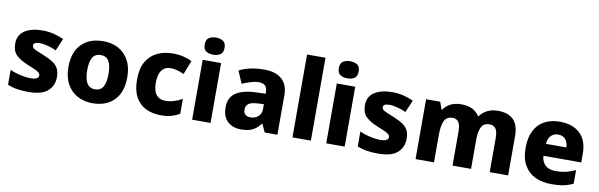

<svg xmlns="http://www.w3.org/2000/svg" viewBox="-50 -1246 5410 1734"><g transform="rotate(10 2654.5 -379.0)"><path d="M468 -165Q468 -87 413 -38.5Q358 10 238 10Q180 10 134.5 3Q89 -4 45 -22V-159Q93 -137 145 -126Q197 -115 232 -115Q272 -115 290 -125Q308 -135 308 -153Q308 -167 297.5 -177.5Q287 -188 261 -200Q235 -212 187 -231Q116 -260 80 -296.5Q44 -333 44 -401Q44 -479 105 -519Q166 -559 266 -559Q320 -559 367 -548Q414 -537 463 -515L415 -403Q375 -421 334 -431.5Q293 -442 266 -442Q205 -442 205 -411Q205 -398 214.5 -388.5Q224 -379 249.5 -368Q275 -357 322 -338Q371 -318 403.5 -296.5Q436 -275 452 -244Q468 -213 468 -165Z M1094 -276Q1094 -138 1021.5 -64Q949 10 823 10Q745 10 684 -23.5Q623 -57 588.5 -120.5Q554 -184 554 -276Q554 -412 626.5 -485.5Q699 -559 826 -559Q904 -559 964.5 -526Q1025 -493 1059.5 -430Q1094 -367 1094 -276ZM726 -276Q726 -200 749 -159Q772 -118 825 -118Q877 -118 899.5 -159Q922 -200 922 -276Q922 -352 899 -392Q876 -432 824 -432Q772 -432 749 -392Q726 -352 726 -276Z M1453 10Q1372 10 1311.5 -20Q1251 -50 1217.5 -112Q1184 -174 1184 -272Q1184 -372 1220.5 -435.5Q1257 -499 1321 -529Q1385 -559 1466 -559Q1515 -559 1559 -548.5Q1603 -538 1639 -520L1589 -393Q1557 -407 1527 -416Q1497 -425 1466 -425Q1415 -425 1385.5 -387Q1356 -349 1356 -273Q1356 -196 1385.5 -161Q1415 -126 1466 -126Q1507 -126 1547 -138Q1587 -150 1622 -171V-35Q1589 -14 1548.5 -2Q1508 10 1453 10Z M1822 -768Q1859 -768 1886 -751.5Q1913 -735 1913 -689Q1913 -644 1886 -627.5Q1859 -611 1822 -611Q1784 -611 1757.5 -627.5Q1731 -644 1731 -689Q1731 -735 1757.5 -751.5Q1784 -768 1822 -768ZM1906 -549V0H1737V-549Z M2303 -559Q2406 -559 2462.5 -509Q2519 -459 2519 -363V0H2402L2369 -74H2365Q2330 -29 2291 -9.5Q2252 10 2183 10Q2111 10 2063 -33Q2015 -76 2015 -165Q2015 -252 2077 -295Q2139 -338 2259 -343L2350 -346V-359Q2350 -402 2330 -420Q2310 -438 2274 -438Q2239 -438 2199.5 -426Q2160 -414 2121 -397L2072 -510Q2117 -534 2175 -546.5Q2233 -559 2303 -559ZM2300 -248Q2237 -245 2212 -226.5Q2187 -208 2187 -173Q2187 -141 2205 -126.5Q2223 -112 2252 -112Q2293 -112 2322 -137Q2351 -162 2351 -206V-250Z M2826 0H2657V-760H2826Z M3052 -768Q3089 -768 3116 -751.5Q3143 -735 3143 -689Q3143 -644 3116 -627.5Q3089 -611 3052 -611Q3014 -611 2987.5 -627.5Q2961 -644 2961 -689Q2961 -735 2987.5 -751.5Q3014 -768 3052 -768ZM3136 -549V0H2967V-549Z M3675 -165Q3675 -87 3620 -38.5Q3565 10 3445 10Q3387 10 3341.5 3Q3296 -4 3252 -22V-159Q3300 -137 3352 -126Q3404 -115 3439 -115Q3479 -115 3497 -125Q3515 -135 3515 -153Q3515 -167 3504.5 -177.5Q3494 -188 3468 -200Q3442 -212 3394 -231Q3323 -260 3287 -296.5Q3251 -333 3251 -401Q3251 -479 3312 -519Q3373 -559 3473 -559Q3527 -559 3574 -548Q3621 -537 3670 -515L3622 -403Q3582 -421 3541 -431.5Q3500 -442 3473 -442Q3412 -442 3412 -411Q3412 -398 3421.5 -388.5Q3431 -379 3456.5 -368Q3482 -357 3529 -338Q3578 -318 3610.5 -296.5Q3643 -275 3659 -244Q3675 -213 3675 -165Z M4443 -559Q4536 -559 4585.5 -511.5Q4635 -464 4635 -358V0H4466V-310Q4466 -373 4447 -399Q4428 -425 4390 -425Q4337 -425 4316 -384Q4295 -343 4295 -266V0H4125V-310Q4125 -371 4107 -398Q4089 -425 4052 -425Q3996 -425 3975.5 -379.5Q3955 -334 3955 -250V0H3786V-549H3915L3940 -480H3945Q3967 -516 4008.5 -537.5Q4050 -559 4109 -559Q4170 -559 4210 -538.5Q4250 -518 4274 -480H4279Q4306 -518 4348.5 -538.5Q4391 -559 4443 -559Z M5012 -559Q5129 -559 5197 -495.5Q5265 -432 5265 -309V-230H4918Q4921 -177 4954 -145Q4987 -113 5050 -113Q5101 -113 5143.5 -123Q5186 -133 5231 -154V-30Q5191 -9 5145 0.5Q5099 10 5031 10Q4949 10 4884.5 -20Q4820 -50 4783.5 -112.5Q4747 -175 4747 -271Q4747 -368 4780 -432Q4813 -496 4873 -527.5Q4933 -559 5012 -559ZM5017 -442Q4978 -442 4952 -416.5Q4926 -391 4922 -340H5109Q5108 -383 5085 -412.5Q5062 -442 5017 -442Z"/></g></svg>

Font: Noto Sans Meetei Mayek ExtraBold
Style: Regular
Weight: 800
Designer: Monotype Design Team and Neelakash Kshetrimayum
Foundry: Monotype Imaging Inc.
Version: Version 2.002; ttfautohint (v1.8.4.7-5d5b)